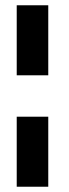

<svg xmlns="http://www.w3.org/2000/svg" viewBox="-20 -708 260 728"><path d="M163 -422.5H43.4V-688H163ZM163 0H43.4V-265.5H163Z"/></svg>

Font: League Spartan Extralight
Style: Regular
Weight: 200
Foundry: The League of Moveable Type
Version: Version 2.300; ttfautohint (v1.8.3)